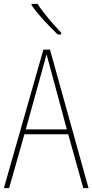

<svg xmlns="http://www.w3.org/2000/svg" viewBox="-20 -971 477 991"><path d="M174 -951H143V-944C177 -894 236 -833 278 -793H296V-802C255 -846 207 -899 174 -951ZM410 0H437L238 -715H204L0 0H27L106 -278H332ZM243 -607 325 -303H113L197 -606C206 -638 213 -662 220 -691C228 -660 235 -637 243 -607Z"/></svg>

Font: Noto Sans Sinhala UI Condensed Thin
Style: Regular
Weight: 100
Width: 3
Designer: Jelle Bosma - Monotype Design Team
Foundry: Monotype Imaging Inc.
Version: Version 2.006